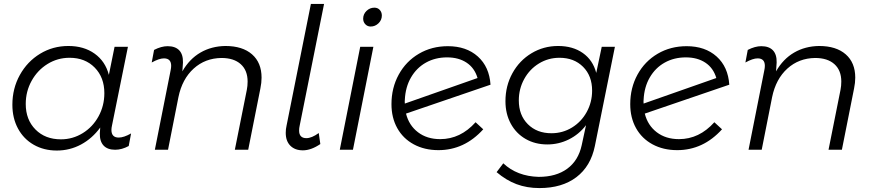

<svg xmlns="http://www.w3.org/2000/svg" viewBox="-20 -762 4438 977"><path d="M43 -229Q43 -312 81 -380.5Q119 -449 184 -488.5Q249 -528 328 -528Q407 -528 461.5 -489Q516 -450 534 -381L563 -524H631L550 -124Q547 -111 547 -101Q547 -62 584 -62Q610 -62 647 -83L635 -19Q600 0 566 0Q527 0 507 -21.5Q487 -43 488 -84L490 -113Q449 -57 392 -26.5Q335 4 269 4Q203 4 151.5 -25.5Q100 -55 71.5 -108Q43 -161 43 -229ZM511 -288Q511 -368 462 -418Q413 -468 334 -468Q273 -468 222 -436.5Q171 -405 141 -351Q111 -297 111 -233Q111 -153 160.5 -103Q210 -53 290 -53Q350 -53 401 -84.5Q452 -116 481.5 -170Q511 -224 511 -288Z M848 -403Q851 -417 851 -427Q851 -465 814 -465Q790 -465 752 -444L764 -508Q801 -527 833 -527Q872 -527 892 -506Q912 -485 911 -444L908 -399Q944 -462 1000 -494.5Q1056 -527 1127 -528Q1214 -528 1262.5 -485.5Q1311 -443 1311 -367Q1311 -341 1305 -312L1243 0H1175L1236 -305Q1240 -325 1240 -347Q1240 -404 1205 -435.5Q1170 -467 1107 -467Q1024 -466 965.5 -413Q907 -360 888 -268L835 0H768Z M1629 -742 1505 -123Q1502 -110 1502 -98Q1502 -59 1539 -59Q1566 -59 1602 -85L1610 -29Q1563 3 1521 3Q1481 3 1457.5 -20.5Q1434 -44 1434 -86Q1434 -105 1438 -122L1562 -742Z M1923 -683Q1923 -660 1906 -643.5Q1889 -627 1866 -627Q1850 -627 1839 -638.5Q1828 -650 1828 -667Q1828 -690 1845 -706.5Q1862 -723 1885 -723Q1902 -723 1912.5 -711.5Q1923 -700 1923 -683ZM1880 -524 1776 0H1709L1813 -524Z M2400 -140 2439 -104Q2343 2 2211 2Q2140 2 2085.5 -27.5Q2031 -57 2001.5 -110Q1972 -163 1972 -232Q1972 -315 2009 -382.5Q2046 -450 2111.5 -488.5Q2177 -527 2259 -527Q2353 -527 2411.5 -474.5Q2470 -422 2476 -331L2046 -184Q2061 -124 2107 -89Q2153 -54 2220 -54Q2323 -54 2400 -140ZM2040 -235 2410 -365Q2395 -416 2354.5 -443Q2314 -470 2255 -470Q2195 -470 2147.5 -443.5Q2100 -417 2071.5 -368Q2043 -319 2040 -254Q2040 -251 2039.5 -246.5Q2039 -242 2040 -235Z M2507 114 2541 69Q2611 135 2721 138Q2810 138 2866.5 96.5Q2923 55 2940 -23L2962 -125Q2926 -78 2874.5 -52.5Q2823 -27 2765 -27Q2703 -27 2654.5 -55Q2606 -83 2579 -133Q2552 -183 2552 -247Q2552 -325 2587.5 -389.5Q2623 -454 2684.5 -491Q2746 -528 2820 -528Q2895 -528 2946 -492Q2997 -456 3014 -391L3042 -524H3109L3007 -19Q2986 84 2913 139.5Q2840 195 2725 195Q2661 195 2608 175Q2555 155 2507 114ZM2993 -301Q2993 -376 2947 -422Q2901 -468 2827 -468Q2770 -468 2722.5 -439Q2675 -410 2647.5 -360Q2620 -310 2620 -251Q2620 -176 2666 -130Q2712 -84 2786 -84Q2843 -84 2890.5 -113Q2938 -142 2965.5 -192Q2993 -242 2993 -301Z M3615 -140 3654 -104Q3558 2 3426 2Q3355 2 3300.5 -27.5Q3246 -57 3216.5 -110Q3187 -163 3187 -232Q3187 -315 3224 -382.5Q3261 -450 3326.5 -488.5Q3392 -527 3474 -527Q3568 -527 3626.5 -474.5Q3685 -422 3691 -331L3261 -184Q3276 -124 3322 -89Q3368 -54 3435 -54Q3538 -54 3615 -140ZM3255 -235 3625 -365Q3610 -416 3569.5 -443Q3529 -470 3470 -470Q3410 -470 3362.5 -443.5Q3315 -417 3286.5 -368Q3258 -319 3255 -254Q3255 -251 3254.5 -246.5Q3254 -242 3255 -235Z M3869 -403Q3872 -417 3872 -427Q3872 -465 3835 -465Q3811 -465 3773 -444L3785 -508Q3822 -527 3854 -527Q3893 -527 3913 -506Q3933 -485 3932 -444L3929 -399Q3965 -462 4021 -494.5Q4077 -527 4148 -528Q4235 -528 4283.5 -485.5Q4332 -443 4332 -367Q4332 -341 4326 -312L4264 0H4196L4257 -305Q4261 -325 4261 -347Q4261 -404 4226 -435.5Q4191 -467 4128 -467Q4045 -466 3986.5 -413Q3928 -360 3909 -268L3856 0H3789Z"/></svg>

Font: TypoPRO Montserrat Alternates
Style: Italic
Weight: 300
Italic angle: -11.3°
Designer: Julieta Ulanovsky
Foundry: Julieta Ulanovsky
Version: Version 6.001